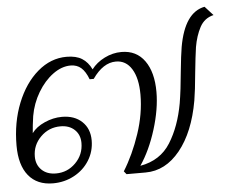

<svg xmlns="http://www.w3.org/2000/svg" viewBox="-59 -638 850 701"><g transform="rotate(-5 366.0 -287.0)"><path d="M-13 -139Q-13 -224 15 -294Q43 -364 91 -405Q139 -446 197 -446Q232 -446 253.5 -432.5Q275 -419 288 -392Q306 -416 336 -431Q366 -446 398 -446Q453 -446 483 -404Q513 -362 513 -290Q513 -227 490 -153Q467 -79 431 -26Q505 -39 542 -98Q579 -157 594 -241Q602 -289 608 -356Q614 -416 619 -445Q641 -570 715 -584L745 -551Q711 -543 694.5 -512Q678 -481 671 -440Q666 -406 660 -347Q654 -281 648 -246Q628 -132 574.5 -66Q521 0 448 0H378L369 -11Q405 -69 429.5 -142Q454 -215 454 -285Q454 -345 433 -379Q412 -413 375 -413Q328 -413 289 -357H274Q263 -386 247.5 -399.5Q232 -413 209 -413Q176 -413 144 -389.5Q112 -366 88.5 -326.5Q65 -287 57 -241Q52 -207 50 -179Q66 -201 97.5 -215Q129 -229 161 -229Q207 -229 234.5 -203Q262 -177 262 -134Q262 -94 241.5 -61Q221 -28 185.5 -9Q150 10 108 10Q50 10 18.5 -28.5Q-13 -67 -13 -139ZM224 -128Q224 -158 204.5 -176.5Q185 -195 153 -195Q110 -195 80 -165Q50 -135 50 -93Q50 -63 69.5 -44Q89 -25 122 -25Q164 -25 194 -55Q224 -85 224 -128Z"/></g></svg>

Font: Fahkwang ExtraLight
Style: Italic
Weight: 275
Italic angle: -10°
Designer: Suppakit Chalermlarp | Katatrad Co.,Ltd.
Foundry: Cadson Demak Co.,Ltd.
Version: Version 1.000; ttfautohint (v1.6)